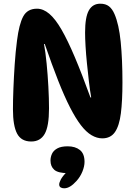

<svg xmlns="http://www.w3.org/2000/svg" viewBox="-20 -758 732 1038"><path d="M180 -711Q214 -711 246.5 -683.5Q279 -656 312.5 -598Q346 -540 384.5 -449Q423 -358 469 -231H473Q466 -271 460.5 -319Q455 -367 450 -416Q445 -465 442.5 -508Q440 -551 440 -582Q440 -666 460.5 -702Q481 -738 522 -738Q551 -738 569 -724Q587 -710 599 -682Q623 -627 632.5 -531.5Q642 -436 642 -313Q642 -213 633.5 -145.5Q625 -78 601.5 -44Q578 -10 533 -10Q504 -10 475 -27Q446 -44 417.5 -81Q389 -118 358.5 -177.5Q328 -237 294.5 -322Q261 -407 222 -520H218Q226 -476 232 -415Q238 -354 241.5 -289.5Q245 -225 245 -172Q245 -75 221.5 -34Q198 7 149 7Q95 7 72.5 -35.5Q50 -78 50 -167Q50 -216 52.5 -279.5Q55 -343 59.5 -410.5Q64 -478 72 -539Q83 -627 105.5 -669Q128 -711 180 -711ZM347 178Q294 178 273.5 160Q253 142 253 110Q253 91 261 73.5Q269 56 289.5 44.5Q310 33 346 33Q387 33 412 53Q437 73 437 117Q437 141 425.5 169.5Q414 198 393 221Q376 240 359.5 250Q343 260 327 260Q315 260 307.5 255Q300 250 300 239Q300 230 308.5 213Q317 196 344 168Z"/></svg>

Font: DynaPuff Medium
Style: Regular
Weight: 500
Version: Version 2.000